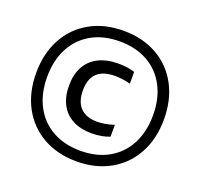

<svg xmlns="http://www.w3.org/2000/svg" viewBox="-131 -897 1097 1053"><g transform="rotate(20 418.0 -370.0)"><path d="M45 -370Q45 -483.5 91.5 -569.8Q138 -656 222.5 -703.5Q307 -751 418 -751Q529 -751 613.5 -703.5Q698 -656 744.5 -569.8Q791 -483.5 791 -370Q791 -256.5 744.5 -170.2Q698 -84 613.5 -36.5Q529 11 418 11Q307 11 222.5 -36.5Q138 -84 91.5 -170.2Q45 -256.5 45 -370ZM727 -370Q727 -466.5 689.2 -538.5Q651.5 -610.5 581.8 -649.8Q512 -689 418 -689Q324 -689 254.2 -649.8Q184.5 -610.5 146.8 -538.5Q109 -466.5 109 -370Q109 -273.5 146.8 -201.5Q184.5 -129.5 254.2 -90.2Q324 -51 418 -51Q512 -51 581.8 -90.2Q651.5 -129.5 689.2 -201.5Q727 -273.5 727 -370ZM238 -366.5Q238 -431.5 263.2 -477.5Q288.5 -523.5 336.8 -547.8Q385 -572 452 -572Q504.5 -572 548 -559V-490Q499 -502 458.5 -502Q318.5 -502 318.5 -368Q318.5 -300.5 352.8 -266.2Q387 -232 449.5 -232Q494 -232 548 -249.5V-180.5Q503.5 -162 442 -162Q380 -162 334 -185.5Q288 -209 263 -255Q238 -301 238 -366.5Z"/></g></svg>

Font: Encode Sans Semi Condensed Medium
Style: Regular
Weight: 500
Width: 4
Designer: Multiple Designers
Foundry: Impallari Type
Version: Version 2.000